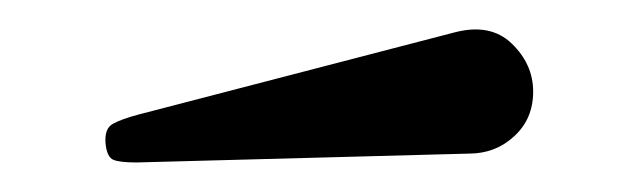

<svg xmlns="http://www.w3.org/2000/svg" viewBox="-20 -817 435 130"><path d="M297.5 -713 72.5 -707Q61 -707 56.8 -708.8Q52.5 -710.5 51.5 -719.5Q50.5 -730 56.5 -733.2Q62.5 -736.5 74 -739.5L287.5 -795Q312 -801.5 326.5 -787.5Q341 -773.5 341 -755Q341 -736.5 328.2 -724.8Q315.5 -713 297.5 -713Z"/></svg>

Font: Besley* Medium
Style: Regular
Weight: 500
Designer: Owen Earl
Foundry: indestructible type*
Version: Version 3.000; ttfautohint (v1.8.3)